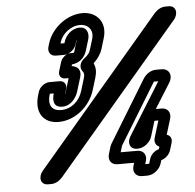

<svg xmlns="http://www.w3.org/2000/svg" viewBox="-52 -747 838 825"><g transform="rotate(-5 367.5 -335.0)"><path d="M274.4 -528H267.4C265.4 -528 260.4 -528 257.1 -527C272 -533 287.2 -547 292.4 -564L297.3 -580C297.9 -582 299.2 -583 299.5 -584L298.3 -580L284 -533C282.4 -528 281.4 -528 274.4 -528ZM203.9 -523H238.9C242.9 -523 247.2 -524 251.5 -525C239.7 -519 227.7 -506 224.6 -496L212.1 -455C206.6 -437 217 -422 235 -422H242C244 -422 250 -422 249.7 -421L231.4 -361C230.5 -358 229.8 -356 228.2 -354C229.1 -357 230.4 -361 231.6 -365L235 -376C241.1 -396 230 -412 210 -412H167C146 -412 123.8 -395 117.3 -374L113.4 -361C91.1 -288 124.8 -238 190.8 -238C264.8 -238 328.2 -295 348.4 -361L364.3 -413C371.6 -437 371.7 -457 362.5 -476C379.1 -491 394.5 -512 401.3 -534L415.3 -580C436.1 -648 393.5 -695 333.5 -695C261.5 -695 198.1 -638 180.3 -580L175.4 -564C168.7 -542 180.9 -523 203.9 -523ZM206.1 -288C168.1 -288 148.4 -312 163.4 -361L163.7 -362H180.7C174.6 -342 168.3 -302 212.3 -302C254.3 -302 275.6 -342 281.4 -361L299.7 -421C303.4 -433 304 -445 298.1 -455C290.8 -467 278 -471 267.3 -472L269.4 -479C283.1 -481 297.3 -485 309.3 -495C322.7 -506 330 -520 334 -533L348.3 -580C355.7 -604 348.8 -634 315.8 -634C279.8 -634 254.7 -604 247.3 -580L245.2 -573H228.2L230.3 -580C240.1 -612 276.2 -645 318.2 -645C354.2 -645 376.9 -618 365.3 -580L351.3 -534C347.6 -522 340.8 -513 325.2 -501C299.1 -481 304 -458 310.3 -449C317.2 -439 321 -435 314.3 -413L298.4 -361C285.5 -319 250.1 -288 206.1 -288ZM122.4 25H135.4C153.4 25 170.1 16 183.7 1L722.2 -632C744.2 -658 736.6 -692 705.6 -692H691.6C673.6 -692 656.8 -683 643.2 -668L104.7 -35C82.8 -9 89.4 25 122.4 25ZM517 -85H445L452.9 -111L453.5 -113L613.6 -375H632.6L492.9 -150C475.3 -122 486.7 -94 516.7 -94H519.7C545.7 -94 573.2 -115 581.1 -141L601.3 -207H618.3L596 -134C590.2 -115 599.3 -99 613 -95L609.7 -84C590.2 -79 574.3 -63 569.1 -46L562.6 -25H545.6L549.6 -38C557.6 -64 543 -85 517 -85ZM611.7 -22 616 -36C634.5 -41 651.4 -57 656.9 -75L666.1 -105C671.3 -122 666.9 -137 648.7 -143L669.2 -210C677.2 -236 662.6 -257 636.6 -257H611.6L678 -363C699.1 -396 681.9 -425 651.9 -425H626.9C603.9 -425 583.3 -410 571.8 -392L409.5 -126C407.3 -122 405.1 -118 403.5 -113L394.1 -82C386.1 -56 400.7 -35 426.7 -35H498.7L494.7 -22C486.8 4 501.4 25 527.4 25H550.4C576.4 25 603.8 4 611.7 -22Z"/></g></svg>

Font: DIN Rundschrift
Style: EngKontKu
Weight: 400
Width: 3
Version: Version 1.027